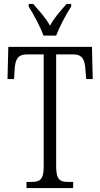

<svg xmlns="http://www.w3.org/2000/svg" viewBox="-20 -951 508 971"><path d="M200 -771H264C281 -816 315 -880 340 -918V-931H317C285 -895 256 -864 233 -821C209 -864 179 -895 148 -931H125V-918C149 -880 184 -816 200 -771ZM114 0H350V-31H326C283 -31 264 -41 264 -111V-676H349C398 -676 409 -648 412 -599L416 -551H449L445 -714H22L18 -551H51L54 -599C57 -648 68 -676 117 -676H201V-108C201 -41 181 -31 138 -31H114Z"/></svg>

Font: Noto Serif Thai ExtraCondensed Light
Style: Regular
Weight: 300
Width: 2
Designer: Monotype Design Team
Foundry: Monotype Imaging Inc.
Version: Version 2.002